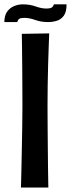

<svg xmlns="http://www.w3.org/2000/svg" viewBox="-43 -855 323 875"><path d="M56.4 -700.8 181.2 -702.8Q181.2 -702.8 180.5 -683.6Q179.8 -664.4 178.6 -631.6Q177.4 -598.8 176.2 -556.1Q175 -513.4 174.3 -465.9Q173.6 -418.4 173.6 -370.8Q173.6 -323.2 174.1 -271.7Q174.6 -220.2 175 -172Q175.4 -123.8 175.9 -84.8Q176.4 -45.8 176.9 -23Q177.4 -0.2 177.4 -0.2L52.4 -0.4Q52.4 -0.4 53.2 -26Q54 -51.6 54.8 -93.1Q55.6 -134.6 56.6 -183.7Q57.6 -232.8 58.4 -281.6Q59.2 -330.4 59.2 -368.8Q59.2 -409.6 58.9 -457.2Q58.6 -504.8 58.3 -551.8Q58 -598.8 57.4 -638.2Q56.8 -677.6 56.4 -700.8ZM35.6 -754.4H-23.2Q-23 -784.6 -10.2 -802.2Q2.6 -819.8 21.7 -827.5Q40.8 -835.2 60.8 -835.2Q93.4 -835.2 119.7 -825.6Q146 -816 169.2 -816Q184.2 -816 191.8 -820.2Q199.4 -824.4 202.6 -835.2H260.2Q260.6 -800.8 247.8 -783.5Q235 -766.2 215.8 -760.3Q196.6 -754.4 176.2 -754.4Q144.2 -754.4 117.5 -764Q90.8 -773.6 67.2 -773.6Q52.2 -773.6 45.5 -769.7Q38.8 -765.8 35.6 -754.4Z"/></svg>

Font: Truculenta
Style: Regular
Weight: 400
Designer: Ivan Castro, Eva Sanz & Omnibus-Type Team
Foundry: Omnibus-Type
Version: Version 1.002